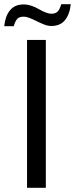

<svg xmlns="http://www.w3.org/2000/svg" viewBox="-28 -889 355 909"><path d="M100 -700H189V0H100ZM-8 -765Q-3 -813 19.5 -840.5Q42 -868 84 -868Q102 -868 121.5 -861.5Q141 -855 159 -844Q175 -835 189.5 -829.5Q204 -824 215 -824Q235 -824 245 -834.5Q255 -845 262 -869H307Q302 -821 279.5 -793.5Q257 -766 215 -766Q198 -766 179.5 -773.5Q161 -781 143 -790Q127 -798 112 -804Q97 -810 84 -810Q63 -810 53.5 -799.5Q44 -789 37 -765Z"/></svg>

Font: Noto Kufi Arabic
Style: Regular
Weight: 400
Designer: Monotype Design Team, David Williams, Khaled Hosny
Foundry: Google LLC
Version: Version 2.109; ttfautohint (v1.8.4.7-5d5b)